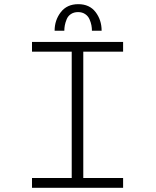

<svg xmlns="http://www.w3.org/2000/svg" viewBox="-20 -901 750 921"><path d="M242 -753.5Q242 -804.5 271.8 -842.8Q301.5 -881 355.5 -881Q409.5 -881 438.5 -843Q467.5 -805 467.5 -753.5H421Q421 -766.5 418.5 -779.8Q416 -793 409.5 -808.2Q403 -823.5 388.8 -833.2Q374.5 -843 354.5 -843Q334.5 -843 320.2 -833.5Q306 -824 299.8 -808.5Q293.5 -793 291 -779.8Q288.5 -766.5 288.5 -753.5ZM570.5 -653H379.5V-47H570.5V0H133.5V-47H324V-653H133.5V-700H570.5Z"/></svg>

Font: League Mono UltraLight
Style: Regular
Weight: 200
Width: 6
Designer: Tyler Finck
Foundry: The League of Moveable Type / Tyler Finck
Version: Version 2.210